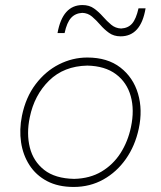

<svg xmlns="http://www.w3.org/2000/svg" viewBox="-20 -732 637 761"><path d="M272 9Q210.5 9 166.5 -14.2Q122.5 -37.5 96.8 -77.5Q71 -117.5 63.5 -168Q56 -218.5 67 -273Q82 -346.5 121.2 -398.2Q160.5 -450 214 -477Q267.5 -504 326 -504Q406 -504 457 -464.5Q508 -425 527 -360.8Q546 -296.5 530 -222Q515.5 -154 479 -102Q442.5 -50 389.5 -20.5Q336.5 9 272 9ZM274 -23Q336.5 -24.5 382.5 -52Q428.5 -79.5 457.8 -125.2Q487 -171 499 -228Q513.5 -296 498.2 -350.8Q483 -405.5 439.5 -438Q396 -470.5 326 -472Q233 -470 174.5 -412.5Q116 -355 98 -267Q84.5 -202.5 98.2 -147.5Q112 -92.5 155.2 -58.5Q198.5 -24.5 274 -23ZM458 -588Q431 -588 412 -601.8Q393 -615.5 377.2 -633.8Q361.5 -652 344.8 -666.2Q328 -680.5 306 -681Q278.5 -679.5 261.8 -661.2Q245 -643 236 -601H208Q228 -712 307 -712Q334 -712 353 -698.2Q372 -684.5 388 -666.2Q404 -648 420.8 -634Q437.5 -620 460 -619Q488 -620.5 503.8 -638.8Q519.5 -657 529 -699H557Q538.5 -588 458 -588Z"/></svg>

Font: Commissioner Loud Thin
Style: Italic
Weight: 100
Italic angle: -12°
Designer: Kostas Bartsokas
Foundry: Kostas Bartsokas
Version: Version 1.000; ttfautohint (v1.8.3)